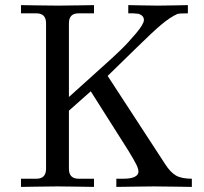

<svg xmlns="http://www.w3.org/2000/svg" viewBox="-20 -734 802 755"><path d="M62.5 1V-31.2H123Q161.1 -31.2 161.1 -70.3V-642.6Q161.1 -681.6 123 -681.6H62.5V-713.9Q64.5 -713.9 122.6 -712.9Q180.7 -711.9 206.1 -711.9Q231.4 -711.9 289.6 -712.9Q347.7 -713.9 349.6 -713.9V-681.6H289.1Q251 -681.6 251 -642.6V-352.5L399.4 -486.3Q426.3 -510.3 454.8 -537.8Q483.4 -565.4 514.6 -602.5Q545.9 -639.6 545.9 -655.3Q545.9 -672.4 525.4 -679.7L502.9 -681.6H484.4V-713.9Q487.3 -713.9 534.2 -712.9Q581.1 -711.9 601.6 -711.9Q622.1 -711.9 668.9 -712.9Q715.8 -713.9 718.8 -713.9V-681.6Q682.6 -681.6 676.8 -678.7Q649.4 -666.5 614.7 -637.5Q580.1 -608.4 517.6 -546.9L403.3 -435.5L629.9 -87.9Q649.9 -56.6 671.9 -43.9Q693.8 -31.2 734.4 -31.2V1Q728.5 1 669.4 0Q610.4 -1 585.9 -1Q561.5 -1 502.4 0Q443.4 1 437.5 1V-31.2H464.8Q495.1 -31.2 509.8 -38.8Q524.4 -46.4 524.4 -58.6Q524.4 -69.8 516.4 -86.4Q508.3 -103 485.4 -140.6L336.9 -375L251 -298.8V-70.3Q251 -31.2 289.1 -31.2H349.6V1Q347.7 1 289.6 0Q231.4 -1 206.1 -1Q180.7 -1 122.6 0Q64.5 1 62.5 1Z"/></svg>

Font: Theano Old Style
Style: Regular
Weight: 400
Designer: Alexey Kryukov
Version: Version 2.00